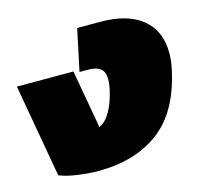

<svg xmlns="http://www.w3.org/2000/svg" viewBox="-86 -633 770 735"><g transform="rotate(-15 298.5 -265.0)"><path d="M217 10Q183 10 138 4Q93 -2 64 -14L-1 -383H223L264 -152Q290 -163 309.5 -197.5Q329 -232 340 -284Q344 -303 344 -319Q344 -350 327.5 -362.5Q311 -375 281 -375H245L280 -540H372Q479 -540 537.5 -492.5Q596 -445 596 -356Q596 -323 587 -285Q552 -130 457 -60Q362 10 217 10Z"/></g></svg>

Font: Kanit Black
Style: Italic
Weight: 900
Italic angle: -12°
Designer: Katatrad Team
Foundry: CadsonDemak
Version: Version 2.000; ttfautohint (v1.8.3)